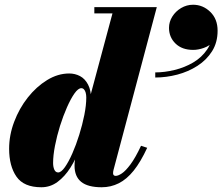

<svg xmlns="http://www.w3.org/2000/svg" viewBox="-20 -780 938 810"><path d="M409 10Q350.5 10 322.5 -12.8Q294.5 -35.5 294.5 -81Q294.5 -87 295 -94.8Q295.5 -102.5 297 -110L313 -183L347.5 -264.5V-325L454.5 -723.5H378V-750H641.5L459 -63.5Q457 -56 457 -49Q457 -44 459.8 -41Q462.5 -38 468 -38Q478.5 -38 494.2 -48.5Q510 -59 530.5 -86.5Q551 -114 575 -165L601 -156.5Q573.5 -97 544 -60.2Q514.5 -23.5 481 -6.8Q447.5 10 409 10ZM154.5 10Q80.5 10 49.5 -34.8Q18.5 -79.5 18.5 -152.5Q18.5 -210 39.8 -266.2Q61 -322.5 97.2 -368.5Q133.5 -414.5 178.8 -442.2Q224 -470 272 -470Q296.5 -470 317.5 -459Q338.5 -448 351.5 -423.2Q364.5 -398.5 364.5 -358.5Q364.5 -344 359.5 -311.2Q354.5 -278.5 344 -237Q333.5 -195.5 316.8 -152.2Q300 -109 276.8 -72.2Q253.5 -35.5 223 -12.8Q192.5 10 154.5 10ZM225.5 -52.5Q238 -52.5 253.8 -74.8Q269.5 -97 285.2 -132.8Q301 -168.5 314.2 -211Q327.5 -253.5 335.8 -295Q344 -336.5 344 -368.5Q344 -380 341.5 -389Q339 -398 334.2 -403Q329.5 -408 323 -408Q310 -408 294.2 -385.8Q278.5 -363.5 262.5 -327.2Q246.5 -291 233.2 -248.8Q220 -206.5 212 -165.2Q204 -124 204 -92.5Q204 -76 209.2 -64.2Q214.5 -52.5 225.5 -52.5ZM635 -453V-474.5Q674 -474.5 716.2 -484.8Q758.5 -495 794.8 -516.2Q831 -537.5 853.8 -571Q876.5 -604.5 876.5 -650.5H897.5Q897.5 -622.5 880.8 -604.5Q864 -586.5 840.2 -578Q816.5 -569.5 795 -569.5Q748 -569.5 720.5 -596.2Q693 -623 693 -662.5Q693 -688 707 -710.2Q721 -732.5 744.2 -746.2Q767.5 -760 794.5 -760Q836 -760 867 -730Q898 -700 898 -650.5Q898 -601 874.8 -564Q851.5 -527 813 -502.2Q774.5 -477.5 728 -465.2Q681.5 -453 635 -453Z"/></svg>

Font: Bodoni Moda 9pt Black
Style: Italic
Weight: 900
Italic angle: -13°
Designer: Owen Earl
Foundry: indestructible type
Version: Version 2.004